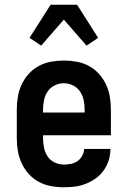

<svg xmlns="http://www.w3.org/2000/svg" viewBox="-20 -784 540 812"><path d="M250 8Q222 8 195 3Q168 -2 144 -15Q120 -28 101.5 -48.5Q83 -69 71.5 -94Q60 -119 55.5 -146Q51 -173 51 -200V-320Q51 -347 55.5 -374.5Q60 -402 71.5 -426.5Q83 -451 101.5 -471.5Q120 -492 144 -505Q168 -518 195.5 -523Q223 -528 250 -528Q277 -528 304.5 -523Q332 -518 356 -505Q380 -492 398.5 -471.5Q417 -451 428.5 -426.5Q440 -402 444.5 -374.5Q449 -347 449 -320V-212H162V-200Q162 -180 166 -160Q170 -140 181 -123Q192 -106 211 -97Q230 -88 250 -88Q265 -88 280 -91Q295 -94 307.5 -102.5Q320 -111 327.5 -125Q335 -139 336 -154H447Q447 -130 440 -107Q433 -84 419 -64Q405 -44 385.5 -30Q366 -16 343.5 -7Q321 2 297.5 5Q274 8 250 8ZM162 -308H338V-320Q338 -340 334 -360Q330 -380 318.5 -397Q307 -414 288.5 -423Q270 -432 250 -432Q230 -432 211.5 -423Q193 -414 181.5 -397Q170 -380 166 -360Q162 -340 162 -320ZM154 -591 105 -624 194 -764H306L395 -624L346 -591L250 -701Z"/></svg>

Font: Iosevka Term
Style: Bold
Weight: 700
Monospace: yes
Designer: Belleve Invis
Foundry: Belleve Invis
Version: Version 30.0.1